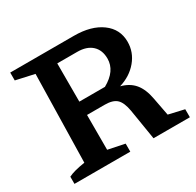

<svg xmlns="http://www.w3.org/2000/svg" viewBox="-143 -813 996 974"><g transform="rotate(-30 355.0 -326.0)"><path d="M613 -68 704 -47V0H491L462 -178Q453 -230 431 -250.5Q409 -271 362 -271H258V-67L355 -47V0H28V-42Q59 -58 125 -68L136 -582L28 -606V-652H401Q502 -652 562 -608Q622 -564 622 -490Q622 -429 582 -381Q542 -333 476 -313Q526 -300 554 -266.5Q582 -233 593 -173ZM375 -573H258V-349H408Q491 -395 491 -467Q491 -517 460.5 -545Q430 -573 375 -573Z"/></g></svg>

Font: Piazzolla SemiBold
Style: Regular
Weight: 600
Designer: Juan Pablo del Peral
Foundry: Huerta Tipografica
Version: Version 1.330